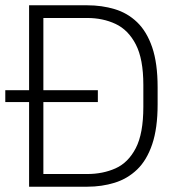

<svg xmlns="http://www.w3.org/2000/svg" viewBox="-20 -706 640 726"><path d="M90 0V-320H0V-365H90V-686H310Q365 -686 413.5 -671.5Q462 -657 498.5 -622Q535 -587 555.5 -527Q576 -467 576 -376V-311Q576 -221 555.5 -160.5Q535 -100 498.5 -65Q462 -30 413.5 -15Q365 0 310 0ZM144 -48H310Q369 -48 417 -69.5Q465 -91 493.5 -146Q522 -201 522 -302V-385Q522 -483 493.5 -538Q465 -593 417 -615.5Q369 -638 310 -638H144V-365H350V-320H144Z"/></svg>

Font: Chivo Mono Medium Thin
Style: Regular
Weight: 250
Monospace: yes
Version: Version 1.008